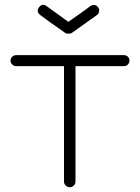

<svg xmlns="http://www.w3.org/2000/svg" viewBox="-20 -771 584 801"><path d="M497 -495H295V-14Q295 -4 288 3Q281 10 271 10Q261 10 254 3Q247 -4 247 -14V-495H48Q38 -495 31 -502Q24 -509 24 -518Q24 -528 31 -534.5Q38 -541 48 -541H497Q507 -541 513.5 -534.5Q520 -528 520 -518Q520 -509 513.5 -502Q507 -495 497 -495ZM249 -636Q181 -683 147 -709Q130 -723 143 -741Q157 -759 175 -745Q181 -740 265 -680Q272 -685 306.5 -709Q341 -733 356 -745Q364 -751 374 -750Q384 -749 389 -741Q395 -734 393.5 -723.5Q392 -713 384 -708L283 -636Q275 -629 265 -631Q257 -629 249 -636Z"/></svg>

Font: Hoogli
Style: Regular
Weight: 400
Designer: Anand Singh Naorem
Foundry: Brand New Type
Version: Version 1.00 b007